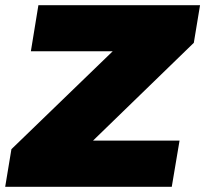

<svg xmlns="http://www.w3.org/2000/svg" viewBox="-43 -720 791 740"><path d="M619 0H-23L1 -145L391.5 -522.5H76L105 -700H728L704 -555L315.5 -178H649Z"/></svg>

Font: Argentum Sans Black
Style: Italic
Weight: 900
Italic angle: -11°
Designer: Julieta Ulanovsky (font), Cristiano Sobral (main changes and remaster)
Foundry: Julieta Ulanovsky (font), Cristiano Sobral (main changes and remaster)
Version: Version 2.007;June 15, 2022;FontCreator 14.0.0.2814 64-bit; 